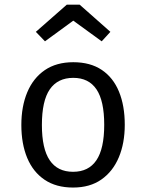

<svg xmlns="http://www.w3.org/2000/svg" viewBox="-20 -810 640 841"><path d="M301 -537.5Q375.5 -537.5 425.8 -503.8Q476 -470 501.2 -408.5Q526.5 -347 526.5 -263.5Q526.5 -183 500.5 -121Q474.5 -59 424.2 -23.8Q374 11.5 300 11.5Q226 11.5 175.5 -22.5Q125 -56.5 99.2 -118.2Q73.5 -180 73.5 -262.5Q73.5 -344 99.5 -406Q125.5 -468 176.2 -502.8Q227 -537.5 301 -537.5ZM301 -469Q233 -469 198.2 -418.8Q163.5 -368.5 163.5 -262.5Q163.5 -158.5 197.8 -108Q232 -57.5 300 -57.5Q368 -57.5 402.2 -108Q436.5 -158.5 436.5 -263.5Q436.5 -368.5 402.5 -418.8Q368.5 -469 301 -469ZM177 -629 137 -670.5 272.5 -789.5H329L463.5 -670.5L425.5 -629L301 -719.5Z"/></svg>

Font: Fira Code Light
Style: Regular
Weight: 400
Monospace: yes
Version: Version 5.002